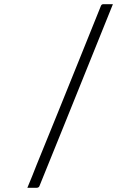

<svg xmlns="http://www.w3.org/2000/svg" viewBox="-20 -770 640 920"><path d="M521 -750Q463 -606 404.5 -461Q346 -316 287.5 -171Q229 -26 170 119Q169 123 166.5 125.5Q164 128 161 129Q158 130 155 130Q142 130 133.5 130Q125 130 111 130Q122 103 133.5 75.5Q145 48 155 21Q207 -106 258.5 -233.5Q310 -361 361.5 -488.5Q413 -616 464 -743Q466 -747 469 -748.5Q472 -750 476 -750Q489 -750 498.5 -750Q508 -750 521 -750Z"/></svg>

Font: Recursive Light
Style: Regular
Weight: 300
Version: Version 1.085